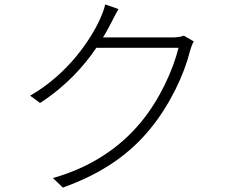

<svg xmlns="http://www.w3.org/2000/svg" viewBox="-20 -815 1040 867"><path d="M810 -654C798 -649 781 -646 758 -646H445C460 -669 470 -690 481 -710C490 -727 503 -754 515 -774L455 -795C451 -774 439 -745 432 -730C392 -640 288 -481 116 -383L161 -350C278 -426 358 -515 415 -599H786C762 -499 699 -362 616 -263C523 -150 392 -60 219 -11L264 32C451 -35 571 -126 659 -234C747 -341 812 -479 838 -585C841 -596 848 -617 855 -628Z"/></svg>

Font: Spoqa Han Sans Neo Light
Style: Regular
Weight: 300
Designer: [Spoqa Han Sans Neo] Dong-huui Kim  Younghwa Kang  Yujin Lee  [Noto Sans] Ryoko NISHIZUKA  (kana & ideographs); Paul D. 
Foundry: Spoqa (http://www.spoqa-han-sans.com)
Version: Version 1.000